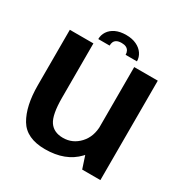

<svg xmlns="http://www.w3.org/2000/svg" viewBox="-165 -851 956 991"><g transform="rotate(30 312.5 -356.0)"><path d="M456.5 0H565V-592.5H424.5V-97ZM181 -593H40.5V-263Q40.5 -139 83.2 -67Q126 5 237 5Q358 5 426 -66.5Q494 -138 494 -214L425 -246.5Q425 -177.5 385 -134.8Q345 -92 288 -92Q233 -92 207 -130.2Q181 -168.5 181 -269.5ZM307 -715.5Q270 -715.5 244.2 -703.2Q218.5 -691 205 -670.2Q191.5 -649.5 191.5 -625H259Q259 -638 263.5 -647.5Q268 -657 278.5 -662.5Q289 -668 307 -668Q323 -668 333.5 -662.8Q344 -657.5 349.2 -647.8Q354.5 -638 354.5 -625H422Q422 -649.5 408 -670.2Q394 -691 368.2 -703.2Q342.5 -715.5 307 -715.5Z"/></g></svg>

Font: Anybody Thin SemiBold
Style: Regular
Weight: 600
Version: Version 1.113;gftools[0.9.25]